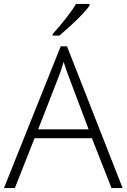

<svg xmlns="http://www.w3.org/2000/svg" viewBox="-20 -951 640 971"><path d="M444.8 -252H154.8L55.2 0H0L287.1 -716.8H318.8L600.1 0H543.9ZM172.9 -296.9H428.2L331.1 -554.2Q318.8 -584.5 301.8 -638.2Q288.6 -591.3 272.9 -553.2ZM246.1 -778.8Q281.7 -817.4 316.7 -862.5Q351.6 -907.7 364.3 -931.2H433.1V-922.9Q415.5 -897.5 373.3 -855.5Q331.1 -813.5 280.3 -771H246.1Z"/></svg>

Font: TypoPRO Open Sans
Style: Regular
Weight: 300
Foundry: Ascender Corporation
Version: Version 1.10